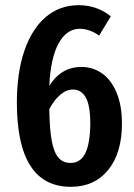

<svg xmlns="http://www.w3.org/2000/svg" viewBox="-20 -705 518 740"><path d="M450 -229Q450 -115 397 -50Q344 15 253 15Q45 15 45 -310Q45 -425 74 -509.5Q103 -594 156.5 -639.5Q210 -685 283 -685Q354 -685 407 -642L362 -568Q325 -594 287 -594Q237 -594 206 -538Q175 -482 170 -374Q215 -447 294 -447Q338 -447 373.5 -422Q409 -397 429.5 -347.5Q450 -298 450 -229ZM328 -227Q328 -299 310.5 -329.5Q293 -360 261 -360Q236 -360 212.5 -340Q189 -320 170 -285Q171 -207 179.5 -162Q188 -117 205.5 -97Q223 -77 252 -77Q290 -77 308.5 -114Q327 -151 328 -227Z"/></svg>

Font: Fira Sans Compressed Medium
Style: Regular
Weight: 500
Width: 1
Designer: bBox Type GmbH & Carrois Corporate GbR & Edenspiekermann AG
Foundry: bBox Type GmbH & Carrois Corporate GbR & Edenspiekermann AG
Version: Version 4.301